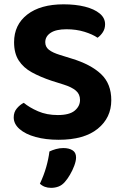

<svg xmlns="http://www.w3.org/2000/svg" viewBox="-20 -644 581 907"><path d="M253 -100.5Q308.2 -100.5 333.1 -121.5Q358 -142.4 358 -171.9Q358 -199.1 338.5 -215.8Q318.9 -232.6 280.4 -244.6L223.1 -262.7Q170.5 -280.3 130.6 -302.2Q90.7 -324 68.6 -358.1Q46.5 -392.2 46.5 -444.5Q46.5 -526.7 108.7 -575.2Q171 -623.6 280.5 -623.6Q337.1 -623.6 381.3 -612.5Q425.4 -601.3 450.9 -580.3Q476.4 -559.4 476.4 -529.5Q476.4 -508.5 466.1 -492.4Q455.8 -476.3 440.9 -465.7Q417.8 -481.7 379 -493.8Q340.1 -505.8 294.1 -505.8Q244.6 -505.8 219.2 -488.9Q193.8 -472 193.8 -444.5Q193.8 -422.7 211 -408.9Q228.3 -395.2 263.5 -384.4L319.2 -367.1Q408.8 -339.8 457.2 -294.2Q505.7 -248.6 505.7 -170.6Q505.7 -87.6 441.6 -35.7Q377.5 16.3 257 16.3Q196 16.3 148.2 3.1Q100.4 -10 72.6 -34.2Q44.8 -58.3 44.8 -89.5Q44.8 -114.4 59.6 -131.9Q74.3 -149.3 92.3 -158.3Q118.6 -136.3 159.6 -118.4Q200.6 -100.5 253 -100.5ZM286.4 215.5Q273.1 230.8 256.7 237.1Q240.2 243.4 221.3 243.4Q189.1 243.4 168.5 223.8Q187.2 184.2 198.2 145.5Q209.2 106.9 213.5 71.6Q227.1 65 244.2 60.2Q261.3 55.4 279.2 55.4Q305.8 55.4 322.5 65.9Q339.3 76.3 339.3 99.9Q339.3 115.9 331 138.4Q322.7 160.9 310.5 181.5Q298.4 202.2 286.4 215.5Z"/></svg>

Font: Baloo Tammudu 2
Style: Regular
Weight: 400
Designer: Maithili Shingre, Omkar Shende and Ek Type
Foundry: Ek Type
Version: Version 1.700